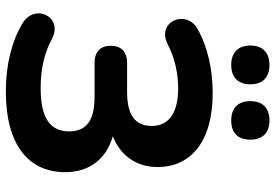

<svg xmlns="http://www.w3.org/2000/svg" viewBox="-166 -788 964 673"><g transform="rotate(90 316.5 -452.0)"><path d="M301 10C493 10 584 -73 584 -198C584 -283 538 -342 458 -365C525 -391 566 -447 566 -522C566 -635 481 -715 307 -715C225 -715 146 -698 82 -662C12 -623 55 -517 135 -557C180 -581 237 -594 290 -594C382 -594 422 -557 422 -502C422 -443 384 -415 302 -415H201C162 -415 141 -394 141 -358C141 -321 162 -301 201 -301H320C403 -301 441 -272 441 -212C441 -144 393 -112 289 -112C223 -112 165 -125 116 -152C38 -192 -9 -90 63 -48C125 -11 207 10 301 10ZM403 -780C447 -780 470 -804 470 -847C470 -890 446 -914 403 -914C359 -914 335 -890 335 -847C335 -804 359 -780 403 -780ZM208 -780C252 -780 276 -804 276 -847C276 -890 252 -914 208 -914C165 -914 140 -890 140 -847C140 -804 165 -780 208 -780Z"/></g></svg>

Font: SN Pro
Style: Bold
Weight: 700
Designer: Tobias Whetton
Foundry: Supernotes
Version: Version 1.003;Glyphs 3.3 (3324)